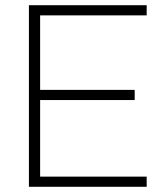

<svg xmlns="http://www.w3.org/2000/svg" viewBox="-20 -717 628 737"><path d="M91 -697H543V-658H134V-372H497V-333H134V-39H543V0H91Z"/></svg>

Font: Hanken Grotesk ExtraLight
Style: Regular
Weight: 200
Designer: Alfredo Marco Pradil
Foundry: Hanken Design Co.
Version: Version 3.014